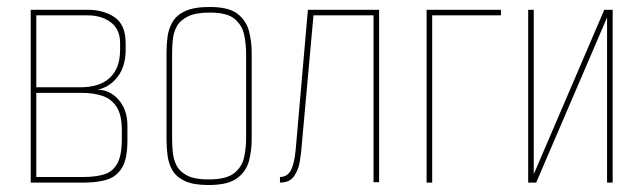

<svg xmlns="http://www.w3.org/2000/svg" viewBox="-20 -523 1843 550"><path d="M68 0V-495H231Q277 -495 308.5 -473.5Q340 -452 340 -398V-381Q340 -333 317 -303Q294 -273 259 -266Q295 -266 320 -237Q345 -208 345 -163V-120Q345 -68 329.5 -42.5Q314 -17 286.5 -8.5Q259 0 222 0ZM84 -273H210Q266 -273 295 -300.5Q324 -328 324 -380V-400Q324 -439 297.5 -459Q271 -479 231 -479H84ZM84 -16H219Q254 -16 278.5 -23.5Q303 -31 316 -54.5Q329 -78 329 -125V-150Q329 -194 314 -217Q299 -240 273 -248.5Q247 -257 215 -257H84Z M577 7Q534 7 509.5 -4.5Q485 -16 474 -35Q463 -54 460 -77.5Q457 -101 457 -124V-372Q457 -395 460 -418Q463 -441 474.5 -460.5Q486 -480 511 -491.5Q536 -503 581 -503Q636 -503 661 -483Q686 -463 693.5 -433Q701 -403 701 -372V-124Q701 -93 693.5 -63Q686 -33 660 -13Q634 7 577 7ZM577 -9Q629 -9 651.5 -27.5Q674 -46 679.5 -73.5Q685 -101 685 -127V-369Q685 -396 679.5 -423Q674 -450 652.5 -468.5Q631 -487 581 -487Q541 -487 518.5 -476Q496 -465 486.5 -447.5Q477 -430 475 -409.5Q473 -389 473 -369V-127Q473 -107 475 -86.5Q477 -66 486 -48.5Q495 -31 516.5 -20Q538 -9 577 -9Z M782 0V-16Q802 -16 812.5 -34Q823 -52 827 -94L862 -495H1066V-1H1050V-479H878L843 -92Q842 -81 838.5 -59Q835 -37 822.5 -18.5Q810 0 782 0Z M1202 0V-495H1415V-479H1218V0Z M1493 0V-495H1509V-24L1711 -495H1735V0H1719V-473L1516 0Z"/></svg>

Font: Alumni Sans Pinstripe
Style: Regular
Weight: 400
Designer: Robert E. Leuschke
Foundry: Robert E. Leuschke
Version: Version 1.010; ttfautohint (v1.8.4.7-5d5b)